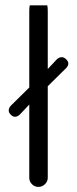

<svg xmlns="http://www.w3.org/2000/svg" viewBox="-20 -715 293 730"><path d="M93.3 -694.8Q91.3 -688.5 91.3 -672.9V-382.3L20.5 -312.5Q13.2 -303.7 13.2 -295.2Q13.2 -286.6 21 -278.8Q28.8 -271 36.9 -271Q44.9 -271 53.7 -277.8L91.3 -317.4V-39.1Q91.3 -24.9 101.6 -14.6Q111.8 -4.4 126 -4.4Q140.6 -4.4 151.1 -14.9Q161.6 -25.4 161.6 -39.1V-387.2L231.9 -456.5Q239.7 -464.4 239.7 -473.6Q239.7 -479 237.3 -482.4Q234.9 -486.8 231.4 -489.7Q223.6 -497.6 214.8 -497.6Q206.1 -497.6 197.3 -490.7L161.6 -452.6V-672.9Q161.6 -687 159.7 -694.8Z"/></svg>

Font: YuPearl-ExtraLight
Style: ExtraLight
Weight: 200
Designer: Max Yao
Foundry: Max-Everyday
Version: Version 1.011; ttfautohint (v1.8.3)